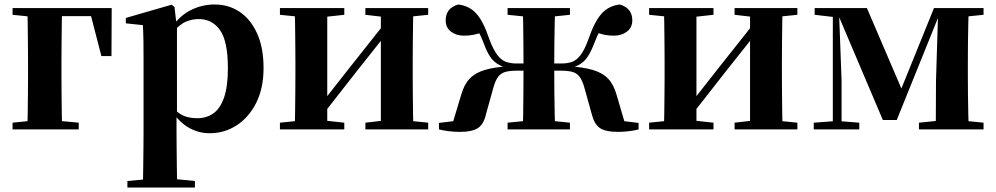

<svg xmlns="http://www.w3.org/2000/svg" viewBox="-20 -577 4441 856"><path d="M101 0Q103 -26 103.5 -68Q104 -110 104.5 -156Q105 -202 105 -236V-296Q105 -335 104.5 -382.5Q104 -430 103.5 -473Q103 -516 101 -541H257Q256 -516 255.5 -473Q255 -430 254.5 -382.5Q254 -335 254 -296V-236Q254 -202 254.5 -156Q255 -110 255.5 -68Q256 -26 257 0ZM179 -505V-541H478L477 -327H432L379 -532L415 -505ZM36 0V-30L144 -41H214L331 -30V0ZM36 -511V-541H179V-500H145Z M548 259V230L656 220H747L849 230V259ZM617 259Q618 215 618.5 171.5Q619 128 619.5 86.5Q620 45 620 10V-314Q620 -364 619.5 -396.5Q619 -429 617 -465L541 -473V-497L745 -556L758 -546L767 -467L769 -462V-75L767 -61V10Q767 44 767.5 85.5Q768 127 768.5 171Q769 215 770 259ZM915 17Q866 17 823 -7Q780 -31 744 -84H732L752 -96Q777 -69 802 -59.5Q827 -50 860 -50Q900 -50 930.5 -71Q961 -92 978.5 -141Q996 -190 996 -273Q996 -393 961 -442.5Q926 -492 866 -492Q836 -492 808 -480Q780 -468 744 -427L729 -441H736Q774 -502 826 -529.5Q878 -557 937 -557Q999 -557 1048 -524.5Q1097 -492 1126 -428.5Q1155 -365 1155 -274Q1155 -184 1122.5 -119Q1090 -54 1035.5 -18.5Q981 17 915 17Z M1228 0V-30L1336 -41H1414L1515 -30V0ZM1609 0V-30L1704 -41H1781L1889 -30V0ZM1293 0Q1295 -26 1295.5 -68Q1296 -110 1296.5 -156Q1297 -202 1297 -236V-305Q1297 -339 1296.5 -385Q1296 -431 1295.5 -473.5Q1295 -516 1293 -541H1439V0ZM1409 -53 1357 -81H1386L1540 -277L1708 -489L1759 -463H1732L1571 -260ZM1678 0V-541H1823Q1822 -516 1821.5 -473.5Q1821 -431 1820.5 -385Q1820 -339 1820 -305V-236Q1820 -202 1820.5 -156Q1821 -110 1821.5 -68Q1822 -26 1823 0ZM1228 -511V-541H1515V-511L1414 -500H1337ZM1609 -511V-541H1889V-511L1781 -500H1704Z M1937 0V-29L2095 -48L1993 -11L2036 -154Q2049 -200 2073.5 -226Q2098 -252 2141 -265Q2184 -278 2253 -282L2251 -272Q2211 -279 2184 -302.5Q2157 -326 2135 -388Q2124 -418 2112 -436.5Q2100 -455 2078 -480L2133 -434Q2112 -426 2091.5 -422Q2071 -418 2048 -418Q2014 -418 1990.5 -436Q1967 -454 1967 -486Q1967 -541 2023 -557Q2073 -551 2104.5 -515.5Q2136 -480 2162 -401Q2180 -354 2198 -331Q2216 -308 2236.5 -301Q2257 -294 2281 -294H2382V-262H2288Q2254 -262 2233.5 -256.5Q2213 -251 2200.5 -234Q2188 -217 2179 -184L2147 -69Q2137 -24 2111.5 -6.5Q2086 11 2029 11Q2006 11 1981.5 8Q1957 5 1937 0ZM2827 0Q2808 5 2783 8Q2758 11 2737 11Q2679 11 2654 -6.5Q2629 -24 2618 -69L2586 -184Q2577 -217 2564.5 -234Q2552 -251 2532 -256.5Q2512 -262 2477 -262H2382V-294H2484Q2510 -294 2530 -301Q2550 -308 2568 -331Q2586 -354 2603 -401Q2630 -480 2661.5 -515.5Q2693 -551 2743 -557Q2799 -541 2799 -486Q2799 -454 2775 -436Q2751 -418 2717 -418Q2693 -418 2674.5 -422Q2656 -426 2636 -434L2687 -480Q2665 -455 2653.5 -436.5Q2642 -418 2631 -388Q2608 -326 2581.5 -302.5Q2555 -279 2514 -272L2511 -282Q2580 -278 2623.5 -265Q2667 -252 2691.5 -226Q2716 -200 2729 -154L2771 -11L2669 -48L2827 -29ZM2310 0Q2312 -26 2312.5 -69.5Q2313 -113 2313.5 -165Q2314 -217 2314 -268V-286Q2314 -331 2313.5 -380Q2313 -429 2312.5 -472.5Q2312 -516 2310 -541H2455Q2454 -516 2453 -472.5Q2452 -429 2451.5 -380Q2451 -331 2451 -286V-268Q2451 -217 2451.5 -165Q2452 -113 2453 -69.5Q2454 -26 2455 0ZM2243 0V-30L2353 -41H2414L2521 -30V0ZM2243 -511V-541H2521V-511L2414 -500H2353Z M2874 0V-30L2982 -41H3060L3161 -30V0ZM3255 0V-30L3350 -41H3427L3535 -30V0ZM2939 0Q2941 -26 2941.5 -68Q2942 -110 2942.5 -156Q2943 -202 2943 -236V-305Q2943 -339 2942.5 -385Q2942 -431 2941.5 -473.5Q2941 -516 2939 -541H3085V0ZM3055 -53 3003 -81H3032L3186 -277L3354 -489L3405 -463H3378L3217 -260ZM3324 0V-541H3469Q3468 -516 3467.5 -473.5Q3467 -431 3466.5 -385Q3466 -339 3466 -305V-236Q3466 -202 3466.5 -156Q3467 -110 3467.5 -68Q3468 -26 3469 0ZM2874 -511V-541H3161V-511L3060 -500H2983ZM3255 -511V-541H3535V-511L3427 -500H3350Z M3916 -42 3716 -513H3705V-541H3845L4010 -156H3988L4144 -541H4178V-515H4169L3978 -42ZM4152 0 4153 -217 4163 -541H4299Q4298 -516 4297 -473.5Q4296 -431 4295.5 -385Q4295 -339 4295 -305V-236Q4295 -202 4295.5 -156Q4296 -110 4297 -68Q4298 -26 4299 0ZM3608 0V-30L3702 -37H3722L3811 -30V0ZM4077 0V-30L4186 -41H4256L4365 -30V0ZM3612 -511V-541H3718V-500H3707ZM3693 0V-541H3720L3732 -219V0ZM4221 -500V-541H4365V-511L4256 -500Z"/></svg>

Font: Noto Serif TC ExtraBold
Style: Regular
Weight: 800
Designer: Ryoko NISHIZUKA 西塚涼子 (kana & ideographs); Frank Grießhammer (Latin, Greek & Cyrillic); Wenlong ZHANG 张文龙 (bopomofo); San
Foundry: Adobe
Version: Version 2.002-H1;hotconv 1.1.0;makeotfexe 2.6.0